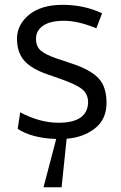

<svg xmlns="http://www.w3.org/2000/svg" viewBox="-20 -567 505 799"><path d="M224.1 -56.2Q343.3 -56.2 346.7 -140.1Q346.7 -175.8 321.3 -196.3Q295.9 -216.8 221.7 -242.2L181.2 -256.3Q111.3 -279.8 81.1 -314.5Q50.8 -348.6 50.8 -406.2Q50.8 -463.9 100.6 -505.4Q151.4 -546.9 240.7 -546.9Q330.1 -546.9 404.8 -511.7L380.9 -449.2Q305.2 -480.5 246.6 -480.5Q188.5 -480.5 159.2 -460Q129.9 -439.5 129.9 -406.2Q129.9 -372.1 150.9 -355.5Q171.9 -338.9 211.4 -325.2Q251 -311.5 275.4 -303.7Q356.4 -277.3 390.1 -241.2Q423.8 -205.1 423.3 -137.7Q422.9 -70.3 375 -32.7Q327.1 4.9 257.3 10.3L236.3 212.4H161.1L213.9 11.2Q113.3 8.3 53.7 -30.8L64 -99.6Q145.5 -56.2 224.1 -56.2Z"/></svg>

Font: Oxygen-Regular
Style: Regular
Weight: 400
Designer: Vernon Adams
Foundry: Vernon Adams
Version: Version Release 0.2.3 webfont; ttfautohint (v0.93.3-1d66) -l